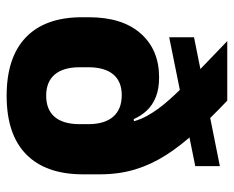

<svg xmlns="http://www.w3.org/2000/svg" viewBox="-84 -616 714 587"><g transform="rotate(90 273.5 -323.0)"><path d="M273.4 14.2Q155.7 14.2 94.5 -44.8Q33.2 -103.9 33.2 -216.1V-236.8Q33.2 -339.5 82.9 -395.7Q132.6 -451.9 216.8 -451.9Q252.3 -451.9 277.2 -441.9Q302.1 -431.8 318.4 -414.4Q334.8 -396.9 344.6 -374.5L390.1 -376.6L360.1 -235.3Q360.1 -260.3 354.4 -279.4Q348.6 -298.4 337.5 -311.3Q326.4 -324.2 309.8 -331Q293.2 -337.7 271.4 -337.7Q229.5 -337.7 207.8 -311.5Q186.1 -285.3 186.1 -235.3V-209.4Q186.1 -158.9 208.4 -132.8Q230.7 -106.7 273.1 -106.7Q315.9 -106.7 338 -132.8Q360.1 -158.9 360.1 -209.4Q360.1 -224.5 360.1 -243.8Q360.1 -263 360.1 -284.8Q359.3 -301.3 358.2 -315.4Q357.2 -329.5 356.3 -345.4Q353.3 -381 335.3 -414.1Q317.3 -447.3 285.4 -483.1Q253.6 -518.8 208.5 -561.9Q163.5 -604.9 106.3 -660.1V-660.3H288.2Q341.9 -609.1 383.8 -563.7Q425.8 -518.4 454.5 -473.3Q483.3 -428.3 498.4 -378.9Q513.5 -329.5 513.5 -270.2V-219.6Q513.5 -105.6 452.5 -45.7Q391.6 14.2 273.4 14.2ZM94.5 -482.8V-558.7L488.4 -637.7V-562.5Z"/></g></svg>

Font: Anek Bangla Medium
Style: Regular
Weight: 500
Designer: Sulekha Rajkumar (Bangla), Yesha Goshar (Latin)
Foundry: Ek Type
Version: Version 1.003